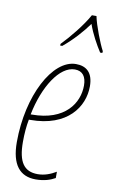

<svg xmlns="http://www.w3.org/2000/svg" viewBox="-88 -813 515 869"><g transform="rotate(10 169.5 -378.0)"><path d="M145 -614 144 -606H154C199 -643 239 -688 267 -727C282 -683 308 -637 328 -606H338L339 -614C322 -645 291 -725 283 -766H262C234 -715 182 -652 145 -614ZM140 10C179 10 208 0 229 -12V-41C204 -26 176 -15 145 -15C82 -15 54 -55 54 -147C54 -186 57 -220 63 -251H69C241 -251 309 -354 309 -447C309 -511 277 -536 230 -536C122 -536 27 -355 27 -142C27 -38 67 10 140 10ZM72 -276H67C93 -407 159 -511 229 -511C265 -511 282 -487 282 -446C282 -366 225 -276 72 -276Z"/></g></svg>

Font: Noto Sans ExtraCondensed Thin
Style: Italic
Weight: 100
Width: 2
Italic angle: -12°
Designer: Monotype Design Team
Foundry: Monotype Imaging Inc.
Version: Version 2.013